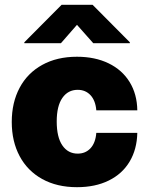

<svg xmlns="http://www.w3.org/2000/svg" viewBox="-20 -775 626 805"><path d="M29.3 -263.7Q29.3 -345.2 62.3 -407Q95.2 -468.8 157 -502.9Q218.8 -537.1 302.7 -537.1Q378.4 -537.1 435.3 -509.5Q492.2 -481.9 523.4 -431.2Q554.7 -380.4 555.7 -312.5H383.8Q380.4 -353.5 359.4 -376Q338.4 -398.4 305.7 -398.4Q265.1 -398.4 241.5 -364.5Q217.8 -330.6 217.8 -265.6Q217.8 -199.7 241.5 -165.3Q265.1 -130.9 305.7 -130.9Q338.4 -130.9 359.4 -153.3Q380.4 -175.8 383.8 -217.8H555.7Q554.2 -148.9 523.4 -97.4Q492.7 -45.9 436 -18.1Q379.4 9.8 302.7 9.8Q218.8 9.8 157 -24.4Q95.2 -58.6 62.3 -120.4Q29.3 -182.1 29.3 -263.7ZM302.7 -670.9 235.4 -593.8H82V-597.7L238.3 -754.9H368.2L524.4 -597.7V-593.8H371.1Z"/></svg>

Font: Pretendard Std Black
Style: Regular
Weight: 900
Designer: Base glyphs from Inter by Rasmus Andersson; Hangeul glyphs from Noto Sans CJK(Source Han Sans) by Jang Soo-young and Kan
Foundry: Kil Hyung-jin
Version: Version 1.309